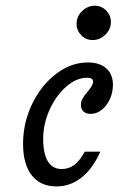

<svg xmlns="http://www.w3.org/2000/svg" viewBox="-20 -646 468 677"><path d="M61.3 -138.7Q61.3 -212.9 93.1 -279Q125 -345.2 177.8 -385.5Q230.6 -425.8 289.5 -425.8Q331.5 -425.8 354.8 -404.8Q378.2 -383.9 378.2 -346.8Q378.2 -320.2 367.3 -296.4Q356.5 -272.6 338.3 -258.5Q320.2 -244.4 300 -244.4Q283.9 -244.4 274.6 -252.8Q265.3 -261.3 265.3 -275.8Q265.3 -287.9 271.4 -298.8Q277.4 -309.7 289.5 -323.4Q299.2 -335.5 303.6 -343.1Q308.1 -350.8 308.1 -358.1Q308.1 -365.3 302.8 -368.5Q297.6 -371.8 286.3 -371.8Q249.2 -371.8 213.3 -340.3Q177.4 -308.9 154.8 -258.9Q132.3 -208.9 132.3 -156.5Q132.3 -104 148.8 -77Q165.3 -50 197.6 -50Q222.6 -50 241.9 -64.5Q261.3 -79 279 -111.3H333.9Q307.3 -51.6 267.7 -20.2Q228.2 11.3 179 11.3Q122.6 11.3 91.9 -27.8Q61.3 -66.9 61.3 -138.7ZM250 -562.1Q250 -587.9 269.4 -606.9Q288.7 -625.8 314.5 -625.8Q337.9 -625.8 354.4 -608.9Q371 -591.9 371 -568.5Q371 -542.7 351.6 -523.8Q332.3 -504.8 306.5 -504.8Q283.1 -504.8 266.5 -521.8Q250 -538.7 250 -562.1Z"/></svg>

Font: Playfair Micro SmCond SmLight
Style: Italic
Weight: 360
Width: 4
Italic angle: -15.6°
Designer: Claus Eggers Sørensen
Foundry: Claus Eggers Sørensen
Version: Version 2.203;Glyphs 3.3 (3326)